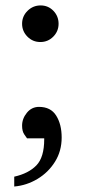

<svg xmlns="http://www.w3.org/2000/svg" viewBox="-20 -514 320 704"><path d="M194.8 -426.8Q194.8 -399.4 175.3 -379.6Q155.8 -359.9 127.9 -359.9Q100.1 -359.9 80.6 -379.6Q61 -399.4 61 -426.8Q61 -454.6 81.1 -474.4Q101.1 -494.1 128.9 -494.1Q156.7 -494.1 175.8 -474.4Q194.8 -454.6 194.8 -426.8ZM206.1 -9.8Q206.1 40 181.6 79.1Q157.2 118.2 117.4 142.1Q77.6 166 32.2 169.9V133.8Q84.5 122.1 113.3 92.5Q142.1 63 142.1 -3.4V-6.8H79.1Q77.1 -9.3 69.1 -21Q61 -32.7 61 -53.2Q61 -79.1 78.6 -100.6Q96.2 -122.1 123 -122.1Q166 -122.1 186 -90.1Q206.1 -58.1 206.1 -9.8Z"/></svg>

Font: Abyssinica SIL
Style: Regular
Weight: 400
Designer: Victor Gaultney and Lorna Evans
Foundry: SIL International
Version: Version 2.100